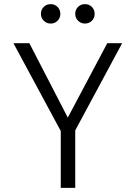

<svg xmlns="http://www.w3.org/2000/svg" viewBox="-20 -909 656 929"><path d="M225 -795Q206 -795 192 -808.5Q178 -822 178 -842Q178 -862 191.5 -875.5Q205 -889 225 -889Q245 -889 258.5 -875.5Q272 -862 272 -842Q272 -822 258.5 -808.5Q245 -795 225 -795ZM391 -795Q372 -795 358 -808.5Q344 -822 344 -842Q344 -862 357.5 -875.5Q371 -889 391 -889Q411 -889 424.5 -875.5Q438 -862 438 -842Q438 -822 424.5 -808.5Q411 -795 391 -795ZM274 0V-275L45 -700H122L308 -340L499 -700H571L344 -278V0Z"/></svg>

Font: Overpass Light
Style: Regular
Weight: 300
Designer: Delve Withrington, Thomas Jockin
Foundry: Delve Fonts
Version: Version 3.000;DELV;Overpass